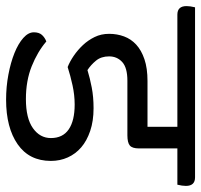

<svg xmlns="http://www.w3.org/2000/svg" viewBox="-63 -615 660 630"><g transform="rotate(90 267.0 -300.0)"><path d="M182 -257Q208 -265 239 -271Q270 -277 307 -277Q349 -277 381.5 -266Q414 -255 435.5 -236.5Q457 -218 468.5 -192.5Q480 -167 480 -137Q480 -66 425.5 -28Q371 10 279 10Q237 10 197 2.5Q157 -5 126 -17.5Q95 -30 76.5 -46.5Q58 -63 58 -81Q58 -98 66.5 -107.5Q75 -117 88 -122Q122 -93 169.5 -74Q217 -55 277 -55Q340 -55 372.5 -78Q405 -101 405 -137Q405 -176 376.5 -195.5Q348 -215 295 -215Q264 -215 232 -208Q200 -201 172 -192Q154 -199 135 -212Q116 -225 100 -242Q84 -259 73.5 -280.5Q63 -302 63 -328Q63 -354 71.5 -377Q80 -400 98.5 -417Q117 -434 146.5 -444Q176 -454 218 -454H368V-552H0Q-28 -552 -28 -582Q-28 -588 -27 -595Q-26 -602 -24 -610H534Q562 -610 562 -580Q562 -574 561 -567Q560 -560 558 -552H439V-426Q439 -404 429.5 -396Q420 -388 396 -388H217Q174 -388 155.5 -371Q137 -354 137 -328Q137 -302 151 -285Q165 -268 182 -257Z"/></g></svg>

Font: Baloo 2
Style: Regular
Weight: 400
Designer: Sarang Kulkarni and Ek Type
Foundry: Ek Type
Version: Version 1.640;hotconv 1.0.111;makeotfexe 2.5.65597; ttfautoh